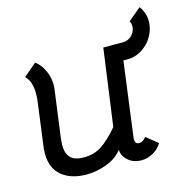

<svg xmlns="http://www.w3.org/2000/svg" viewBox="-96 -721 811 824"><g transform="rotate(-15 309.0 -308.5)"><path d="M474 -83 525 -42Q510 -17 485 -3.5Q460 10 434 10Q397 10 373 -12.5Q349 -35 351 -64V-59Q327 -27 282 -9.5Q237 8 191 8Q122 8 81 -26Q40 -60 40 -125Q40 -139 41 -147L68 -351Q70 -363 70 -385Q70 -439 43 -464L100 -513Q123 -499 139.5 -462.5Q156 -426 152 -385L123 -169Q121 -149 121 -141Q121 -104 139 -85Q157 -66 198 -66Q243 -66 276.5 -87.5Q310 -109 353 -159L400 -500H488Q510 -500 526 -515.5Q542 -531 544 -552V-559Q544 -571 538 -579L595 -627Q618 -596 618 -559Q618 -526 601 -495Q584 -464 553.5 -444Q523 -424 486 -424H469L425 -91V-85Q425 -64 443 -64Q461 -64 474 -83Z"/></g></svg>

Font: Bellota
Style: Bold Italic
Weight: 700
Italic angle: -7.5°
Designer: Kemie Guaida
Foundry: Kemie Guaida
Version: Version 4.001